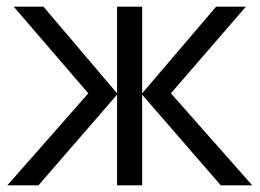

<svg xmlns="http://www.w3.org/2000/svg" viewBox="-20 -554 776 574"><path d="M330 -534H405V-275L626 -534H715L491 -275L734 0H640L405 -271V0H330V-271L95 0H2L244 -275L21 -534H110L330 -275Z"/></svg>

Font: Stephens Clock
Style: Regular
Weight: 400
Designer: Peter Wiegel (catfonts.de) with slight modifications by DT1.org
Version: Version 0.9.1